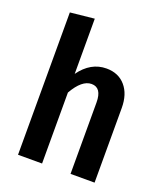

<svg xmlns="http://www.w3.org/2000/svg" viewBox="-139 -846 802 938"><g transform="rotate(20 262.5 -376.5)"><path d="M329 -544Q391 -544 427.5 -502Q464 -460 464 -388V0H339V-371Q339 -448 286 -448Q236 -448 191 -369V0H66V-740L191 -753V-466Q247 -544 329 -544Z"/></g></svg>

Font: Fira Sans Condensed Medium
Style: Regular
Weight: 500
Width: 3
Designer: Carrois Corporate & Edenspiekermann AG
Foundry: Carrois Corporate GbR & Edenspiekermann AG
Version: Version 4.203;PS 004.203;hotconv 1.0.88;makeotf.lib2.5.64775